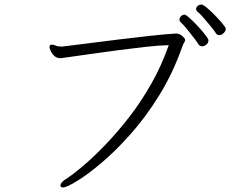

<svg xmlns="http://www.w3.org/2000/svg" viewBox="-20 -803 1040 842"><path d="M970 -677Q970 -667 961 -658Q952 -649 941 -649Q932 -649 927 -657Q921 -667 905.5 -686Q890 -705 873.5 -724Q857 -743 846 -752Q840 -757 840 -763Q840 -771 847 -777Q854 -783 863 -783Q871 -783 888 -768.5Q905 -754 924 -734.5Q943 -715 956.5 -698.5Q970 -682 970 -677ZM894 -625Q894 -615 885 -607.5Q876 -600 866 -600Q856 -600 850 -609Q845 -618 830 -637.5Q815 -657 799 -676.5Q783 -696 773 -705Q767 -710 767 -717Q767 -725 774 -732Q781 -739 789 -739Q795 -739 810.5 -725Q826 -711 844 -692Q862 -673 875.5 -656Q889 -639 892 -633Q893 -631 893.5 -629Q894 -627 894 -625ZM255 -599Q306 -605 371 -613.5Q436 -622 506 -630.5Q576 -639 639.5 -646Q703 -653 751 -656Q767 -656 779.5 -645Q792 -634 792 -628Q792 -623 788 -617Q784 -611 781 -603Q740 -485 679.5 -387Q619 -289 551.5 -213.5Q484 -138 422.5 -86.5Q361 -35 316 -8Q271 19 257 19Q245 19 245 10Q245 -1 266 -16Q298 -36 343.5 -74.5Q389 -113 441.5 -167.5Q494 -222 546.5 -289.5Q599 -357 644 -436.5Q689 -516 720 -605Q677 -604 618.5 -597.5Q560 -591 495.5 -582.5Q431 -574 368.5 -565Q306 -556 256 -549Q252 -548 249 -548Q246 -548 243 -548Q229 -548 218.5 -557.5Q208 -567 202.5 -579Q197 -591 197 -597Q197 -606 205 -607H208Q216 -607 224.5 -603Q233 -599 247 -599Z"/></svg>

Font: Moon Stars Kai T HW Light
Style: Regular
Weight: 300
Designer: GuiWonder
Version: Version 1.101